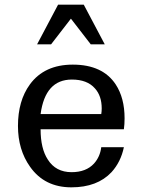

<svg xmlns="http://www.w3.org/2000/svg" viewBox="-20 -790 611 823"><path d="M429 -600H369L284 -710L199 -600H139L229 -770H339ZM514 -283Q514 -257 511 -236H154Q154 -153 185 -106Q219 -52 287 -52Q349 -52 383 -89Q409 -118 414 -159H511Q498 -96 458 -52Q397 13 286 13Q171 13 109 -75Q57 -148 57 -250Q57 -358 108 -428Q170 -513 292 -513Q420 -513 476 -428Q514 -370 514 -283ZM414 -301Q416 -313 416 -325Q416 -379 387 -411Q354 -449 288 -449Q174 -449 154 -301Z"/></svg>

Font: Mingzat
Style: Regular
Weight: 400
Designer: Jason Glavy (Lepcha), Lorna Priest (Lepcha additions), Walt Agee (Sophia), Victor Gaultney (Sophia)
Foundry: SIL International
Version: Version 0.100